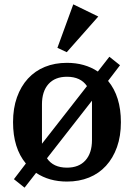

<svg xmlns="http://www.w3.org/2000/svg" viewBox="-20 -823 616 883"><path d="M44 1 99 -71Q40 -142 40 -261Q40 -325 58 -375.5Q76 -426 108.5 -461.5Q141 -497 186.5 -515.5Q232 -534 288 -534Q370 -534 430 -494L483 -562L532 -523L477 -451Q536 -380 536 -261Q536 -197 518 -146.5Q500 -96 467.5 -60.5Q435 -25 389.5 -6.5Q344 12 288 12Q206 12 146 -28L93 40ZM173 -162 380 -427Q351 -470 288 -470Q233 -470 203 -436.5Q173 -403 173 -343ZM288 -52Q343 -52 373 -85.5Q403 -119 403 -179V-360L196 -95Q225 -52 288 -52ZM244 -603 317 -803 432 -747 287 -583Z"/></svg>

Font: IBM Plex Serif SemiBold
Style: Regular
Weight: 600
Designer: Mike Abbink, Paul van der Laan, Pieter van Rosmalen
Foundry: Bold Monday
Version: Version 2.5